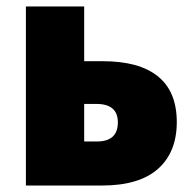

<svg xmlns="http://www.w3.org/2000/svg" viewBox="-20 -573 594 593"><path d="M60 0V-553H240V-384H297Q410 -384 468 -337Q526 -290 526 -196Q526 -103 468 -51.5Q410 0 295 0ZM240 -136H279Q344 -136 344 -195Q344 -252 278 -252H240Z"/></svg>

Font: Noto Sans SemiCondensed Black
Style: Regular
Weight: 900
Width: 4
Designer: Monotype Design Team
Foundry: Monotype Imaging Inc.
Version: Version 2.013; ttfautohint (v1.8.4.7-5d5b)